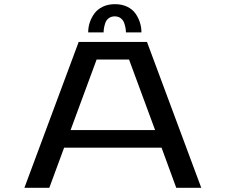

<svg xmlns="http://www.w3.org/2000/svg" viewBox="-20 -901 1090 921"><path d="M403 -745.5Q403 -770 410.5 -793Q418 -816 432.8 -836.2Q447.5 -856.5 473 -868.8Q498.5 -881 531.5 -881Q564.5 -881 590 -868.8Q615.5 -856.5 629.8 -836.2Q644 -816 651.2 -793Q658.5 -770 658.5 -745.5H584Q584 -755.5 582.2 -766Q580.5 -776.5 575.8 -790.5Q571 -804.5 559.2 -813.5Q547.5 -822.5 530.5 -822.5Q513.5 -822.5 501.8 -813.8Q490 -805 485.2 -791Q480.5 -777 478.8 -766.2Q477 -755.5 477 -745.5ZM825.5 0 755 -192.5H287.5L216.5 0H97L357.5 -700H685L945.5 0ZM443.5 -615.5 318.5 -277H724L599 -615.5Z"/></svg>

Font: League Mono Extended
Style: Regular
Weight: 400
Width: 9
Designer: Tyler Finck
Foundry: The League of Moveable Type / Tyler Finck
Version: Version 2.210